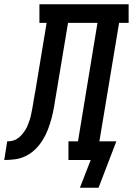

<svg xmlns="http://www.w3.org/2000/svg" viewBox="-76 -755 627 906"><path d="M301 131 352 0H247V-88H292L384 -647H245L187 -299Q183 -274 178.5 -248Q174 -222 167 -196Q160 -170 150.5 -145Q141 -120 126.5 -96Q112 -72 92 -52Q72 -32 47 -19.5Q22 -7 -4 -3.5Q-30 0 -56 0L-42 -88Q-29 -88 -16.5 -91Q-4 -94 7 -101.5Q18 -109 27 -119.5Q36 -130 43 -141Q50 -152 55 -164.5Q60 -177 64 -189Q68 -201 70.5 -213.5Q73 -226 75.5 -238.5Q78 -251 80 -263.5Q82 -276 84 -289Q85 -291 85 -293.5Q85 -296 86 -299L87 -305Q87 -308 87.5 -310.5Q88 -313 89 -315L144 -647H110V-735H531V-647H486L393 -88H473L389 131Z"/></svg>

Font: Iosevka Slab Semibold Oblique
Style: Regular
Weight: 600
Italic angle: -9°
Monospace: yes
Designer: Belleve Invis
Foundry: Belleve Invis
Version: Version 11.1.1; ttfautohint (v1.8.3)